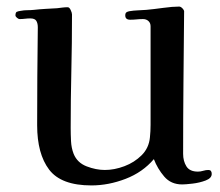

<svg xmlns="http://www.w3.org/2000/svg" viewBox="-20 -560 668 584"><path d="M624 -31Q624 -18 605.5 -11Q587 -4 565.5 -1.5Q544 1 534 1Q500 1 479.5 -23Q459 -47 448 -76Q414 -36 362 -16Q310 4 258 4Q166 4 129.5 -44Q93 -92 93 -179Q93 -253 93.5 -327.5Q94 -402 95 -477Q95 -489 90.5 -496.5Q86 -504 72 -504Q64 -504 56 -503Q48 -502 40 -502Q36 -502 31.5 -506Q27 -510 27 -513Q27 -522 31 -524Q35 -526 43 -527Q53 -529 63 -529Q73 -529 83 -530Q101 -532 118.5 -533Q136 -534 154 -535Q162 -536 170 -537Q178 -538 186 -538Q191 -538 195 -529.5Q199 -521 199 -516Q199 -430 197 -343.5Q195 -257 195 -171Q195 -152 196 -131Q197 -110 204 -92Q215 -65 243.5 -54Q272 -43 299 -43Q328 -43 358.5 -54.5Q389 -66 411 -88Q433 -110 436 -142Q438 -161 438 -180.5Q438 -200 438 -219V-480Q438 -490 431.5 -496Q425 -502 415 -502Q405 -502 395.5 -501Q386 -500 376 -500Q361 -500 361 -513Q361 -520 364.5 -522.5Q368 -525 374 -526Q386 -528 399 -528.5Q412 -529 425 -530Q447 -532 476 -536Q505 -540 525 -540Q530 -540 535.5 -534Q541 -528 540 -523Q539 -416 538 -308Q537 -200 537 -92Q537 -70 547 -54Q557 -38 582 -38Q590 -38 598 -40.5Q606 -43 614 -43Q624 -43 624 -31Z"/></svg>

Font: Kaisei Opti Medium
Style: Regular
Weight: 500
Designer: Font-Kai, 金井和夫
Foundry: KAZUO KANAI
Version: Version 5.003